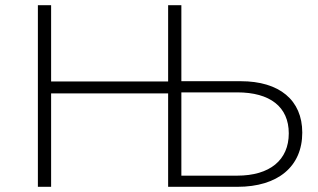

<svg xmlns="http://www.w3.org/2000/svg" viewBox="-20 -720 1227 740"><path d="M126 0H177V-360H628V0H895C1051 0 1145 -78 1145 -209C1145 -334 1057 -407 908 -407H679V-700H628V-406H177V-700H126ZM679 -43V-364H894C1021 -364 1093 -308 1093 -206C1093 -103 1020 -43 894 -43Z"/></svg>

Font: Chess Sans Light
Style: Regular
Weight: 300
Designer: Wolf Bōese
Foundry: Wolf Bōese
Version: Version 7.223;Glyphs 3.3 (3306)